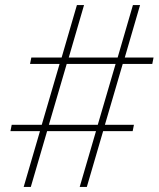

<svg xmlns="http://www.w3.org/2000/svg" viewBox="-20 -734 623 754"><path d="M73 0 137 -219H21L26 -244H144L214 -483H98L103 -508H222L282 -714H310L250 -508H442L502 -714H530L470 -508H583L578 -483H462L392 -244H506L501 -219H385L321 0H293L357 -219H165L101 0ZM172 -244H364L434 -483H242Z"/></svg>

Font: Noto Serif Thin
Style: Italic
Weight: 100
Italic angle: -12°
Designer: Monotype Design Team
Foundry: Monotype Imaging Inc.
Version: Version 2.014; ttfautohint (v1.8.4.7-5d5b)